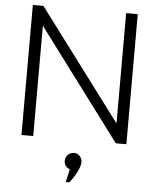

<svg xmlns="http://www.w3.org/2000/svg" viewBox="-64 -803 892 1103"><g transform="rotate(5 382.5 -251.5)"><path d="M685.1 -750V0H624L147.9 -636.2V0H80.1V-750H141.1L618.2 -113.8V-750ZM374 171.9Q340.8 159.7 340.8 125Q340.8 105 355 90.6Q369.1 76.2 390.1 76.2Q410.2 76.2 423.6 90.6Q437 105 437 125Q437 145 422.6 175.5Q408.2 206.1 393.1 226.1L377.9 247.1H356.9Z"/></g></svg>

Font: Oakes Grotesk
Style: Light
Weight: 300
Designer: Samuel Oakes
Foundry: Samuel Oakes
Version: Version 1.0 | wf-rip DC20170320